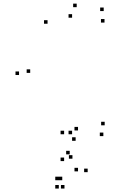

<svg xmlns="http://www.w3.org/2000/svg" viewBox="-20 -772 660 1084"><path d="M87.5 -348.5V-368.5H67.5V-348.5ZM407 23V3H387V23ZM563.5 -3.5V-23.5H543.5V-3.5ZM571 -64.5V-84.5H551V-64.5ZM420.5 -35.5V-55.5H400.5V-35.5ZM150.5 -360.5V-380.5H130.5V-360.5ZM248.5 -638V-658H228.5V-638ZM387 -672V-692H367V-672ZM570 -644.5V-664.5H550V-644.5ZM565.5 -709.5V-729.5H545.5V-709.5ZM413 -731.5V-751.5H393V-731.5ZM389 124V104H369V124ZM387 -14V-34H367V-14ZM342 -14V-34H322V-14ZM342 137.5V117.5H322V137.5ZM420.5 195.5V175.5H400.5V195.5ZM331.5 245.5V225.5H311.5V245.5ZM312 245.5V225.5H292V245.5ZM312 292.5V272.5H292V292.5ZM344 292.5V272.5H324V292.5ZM475 200V180H455V200ZM373.5 99.5V79.5H353.5V99.5Z"/></svg>

Font: Monaspace Argon Dots Var
Style: Regular
Weight: 400
Designer: Riley Cran and the Lettermatic Team
Version: Version 1.100 (Monaspace Argon Dots)